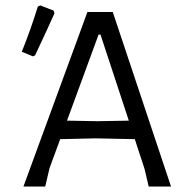

<svg xmlns="http://www.w3.org/2000/svg" viewBox="-20 -685 670 705"><path d="M608 0H526L511 -64L475 -174L331 -177L201 -174L162 -68L146 0H66L301 -641H394ZM453 -242 349 -558H342L226 -242L338 -240ZM128 -665 177 -646 180 -636Q155 -580 109 -482L101 -478L60 -495Q92 -574 119 -661Z"/></svg>

Font: Alegreya Sans
Style: Regular
Weight: 400
Designer: Juan Pablo del Peral
Foundry: Huerta Tipografica
Version: Version 2.008; ttfautohint (v1.6)